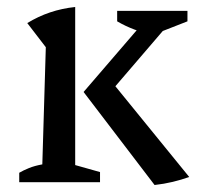

<svg xmlns="http://www.w3.org/2000/svg" viewBox="-20 -521 576 549"><path d="M35 0V-27Q47 -34 63 -40.5Q79 -47 101 -51L111 -386L58 -455Q89 -474 123 -485.5Q157 -497 195 -501V-49L266 -29V0ZM419 -422Q390 -427 364.5 -436.5Q339 -446 315 -460V-490H516V-460ZM283 -243 285 -305 521 -15Q499 -7 474 -1Q449 5 422 8L219 -258L410 -480H476V-468Z"/></svg>

Font: Piazzolla Thin Medium
Style: Regular
Weight: 500
Version: Version 2.005